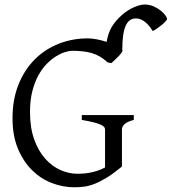

<svg xmlns="http://www.w3.org/2000/svg" viewBox="-20 -796 743 831"><path d="M508.8 -580.1Q512.2 -577.6 507.8 -570.6Q503.4 -563.5 495.4 -554.7Q487.3 -545.9 477.8 -537.4Q468.3 -528.8 461.9 -522.9L445.8 -525.9Q429.7 -541 412.6 -551Q395.5 -561 376.7 -566.4Q357.9 -571.8 336.9 -574Q315.9 -576.2 292 -576.2Q279.8 -576.2 261.5 -570.6Q243.2 -564.9 222.9 -552.5Q202.6 -540 182.6 -519.8Q162.6 -499.5 146.2 -470Q129.9 -440.4 119.9 -401.1Q109.9 -361.8 109.9 -311Q109.9 -243.2 127.9 -192.9Q146 -142.6 175.3 -109.6Q204.6 -76.7 241.2 -60.3Q277.8 -43.9 314.9 -43.9Q350.6 -43.9 380.6 -51Q410.6 -58.1 434.6 -71.3V-236.8Q434.6 -242.2 429.9 -247.3Q425.3 -252.4 413.8 -257.3Q402.3 -262.2 383.1 -267.1Q363.8 -272 334 -276.9V-297.9H559.1V-276.9Q531.2 -270 519.5 -259Q507.8 -248 507.8 -236.8V-78.1L507.3 -77.6Q506.3 -76.7 505.9 -76.7L507.8 -75.2Q471.7 -45.4 443.1 -27.8Q414.6 -10.3 390.6 -0.7Q366.7 8.8 345.2 11.7Q323.7 14.6 301.8 14.6Q252.4 14.6 204.6 -3.7Q156.7 -22 118.9 -59.3Q81.1 -96.7 57.6 -152.6Q34.2 -208.5 34.2 -284.2Q34.2 -365.2 59.8 -429.4Q85.4 -493.7 129.9 -538.3Q174.3 -583 233.6 -606.4Q293 -629.9 359.9 -629.9Q377 -629.9 398.2 -626Q419.4 -622.1 441.4 -614.7Q444.8 -633.8 450.2 -649.9Q455.6 -666 463.9 -679.9Q472.2 -693.8 483.2 -706.5Q494.1 -719.2 508.3 -731.4Q533.2 -753.4 560.3 -764.9Q587.4 -776.4 606.4 -776.4Q627.4 -776.4 645.3 -768.3Q663.1 -760.3 676 -749.8Q689 -739.3 696 -729Q703.1 -718.8 703.1 -714.4Q703.1 -710.4 696 -702.9Q689 -695.3 679.2 -687.3Q669.4 -679.2 658.9 -672.1Q648.4 -665 641.1 -661.6Q630.9 -678.2 620.8 -689Q610.8 -699.7 601.3 -705.8Q591.8 -711.9 583.5 -714.1Q575.2 -716.3 568.4 -716.3Q537.6 -716.3 523.4 -683.3Q509.3 -650.4 509.3 -580.6L508.3 -580.1Z"/></svg>

Font: Gentium Unicode
Style: Regular
Weight: 400
Version: Version 1.009